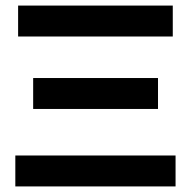

<svg xmlns="http://www.w3.org/2000/svg" viewBox="-20 -669 685 689"><path d="M45 -649H600V-538H45ZM99 -389H547V-278H99ZM35 -111H610V0H35Z"/></svg>

Font: Play
Style: Bold
Weight: 700
Designer: Jonas Hecksher (Cyrillic expansion: Cyreal)
Foundry: Jonas Hecksher, Playtype, e-types AS
Version: Version 2.101; ttfautohint (v1.5.65-e2d9)